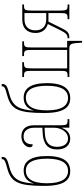

<svg xmlns="http://www.w3.org/2000/svg" viewBox="596 -1406 955 2186"><g transform="rotate(-90 1073.0 -312.5)"><path d="M220 10C319 10 390 -58 390 -255C390 -451 321 -520 225 -520C159 -520 105 -492 79 -408H77C89 -551 113 -642 255 -680C363 -709 380 -719 380 -770H355C353 -741 344 -732 250 -707C91 -665 50 -581 50 -285C50 -52 121 10 220 10ZM220 -15C136 -15 80 -83 80 -255C80 -427 136 -495 225 -495C306 -495 360 -427 360 -255C360 -83 306 -15 220 -15Z M589 10C663 10 696 -46 711 -85H713V0H810V-20H795C748 -20 740 -31 740 -105V-407C740 -493 696 -546 615 -546C537 -546 490 -496 490 -450C490 -426 503 -417 523 -417C523 -489 555 -521 615 -521C683 -521 712 -466 712 -402V-307L654 -304C532 -298 465 -249 465 -140C465 -31 525 10 589 10ZM589 -15C530 -15 495 -62 495 -140C495 -228 541 -274 651 -279L712 -282V-170C712 -102 669 -15 589 -15Z M1050 10C1149 10 1220 -58 1220 -255C1220 -451 1151 -520 1055 -520C989 -520 935 -492 909 -408H907C919 -551 943 -642 1085 -680C1193 -709 1210 -719 1210 -770H1185C1183 -741 1174 -732 1080 -707C921 -665 880 -581 880 -285C880 -52 951 10 1050 10ZM1050 -15C966 -15 910 -83 910 -255C910 -427 966 -495 1055 -495C1136 -495 1190 -427 1190 -255C1190 -83 1136 -15 1050 -15Z M1681 145H1701V-25H1626V-431C1626 -505 1634 -516 1681 -516H1696V-536H1528V-516H1543C1590 -516 1598 -505 1598 -431V-25H1388V-431C1388 -505 1396 -516 1443 -516H1458V-536H1290V-516H1305C1352 -516 1360 -505 1360 -431V-105C1360 -31 1354 -20 1305 -20H1290V0H1611C1657 0 1671 13 1676 80Z M1731 0C1795 0 1813 -21 1849 -94L1920 -238H2018V-105C2018 -31 2010 -20 1963 -20H1948V0H2116V-20H2101C2054 -20 2046 -31 2046 -105V-431C2046 -505 2054 -516 2101 -516H2116V-536H1941C1847 -536 1791 -480 1791 -386C1791 -318 1822 -266 1893 -245L1824 -106C1793 -43 1774 -20 1736 -20H1731ZM1946 -263C1866 -263 1821 -309 1821 -386C1821 -465 1866 -511 1946 -511H2018V-263Z"/></g></svg>

Font: Noto Serif ExtraCondensed Thin
Style: Regular
Weight: 100
Width: 2
Designer: Monotype Design Team
Foundry: Monotype Imaging Inc.
Version: Version 2.013